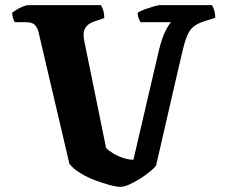

<svg xmlns="http://www.w3.org/2000/svg" viewBox="-20 -724 872 744"><path d="M446 0Q431 0 405 -7Q379 -14 348.5 -25.5Q318 -37 291 -53.5Q264 -70 249 -89L129 -601Q125 -616 115.5 -627Q106 -638 79 -638H38Q34 -642 31 -652Q28 -662 27 -674Q32 -679 43.5 -686Q55 -693 68 -698.5Q81 -704 89 -704H371Q375 -699 379.5 -685.5Q384 -672 384 -654L349 -642Q338 -639 326 -631.5Q314 -624 307.5 -609.5Q301 -595 306 -568L391 -151Q400 -141 418 -130Q436 -119 457.5 -112Q479 -105 497 -105L596 -530Q607 -575 620 -601.5Q633 -628 643 -638H525Q522 -642 518 -651Q514 -660 513 -674Q522 -681 540 -687.5Q558 -694 575 -699Q592 -704 599 -704H801Q805 -699 809.5 -686Q814 -673 814 -655L773 -642Q747 -634 731.5 -622Q716 -610 706.5 -588.5Q697 -567 688.5 -531Q680 -495 667 -440L585 -83Q578 -73 561 -59Q544 -45 522.5 -31.5Q501 -18 481 -9Q461 0 446 0Z"/></svg>

Font: Texturina 12pt ExtraBold
Style: Regular
Weight: 800
Designer: Guillermo Torres Carreño
Foundry: Omnibus-Type
Version: Version 1.002